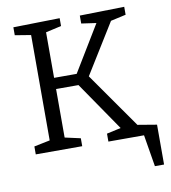

<svg xmlns="http://www.w3.org/2000/svg" viewBox="-93 -778 917 1031"><g transform="rotate(-10 365.5 -262.5)"><path d="M624.7 -45.7 599.7 -63 694 -43.3V0H444.7V-43.3L534 -63L530.3 -48.3L328 -343L353.7 -326.7H202.3L217 -344.3V-45.7L204.3 -65L302 -43.3V0H48.7V-43.3L146.7 -63.3L135.3 -45.7V-651L146.3 -633.7L48.7 -649.7V-693L302 -698V-655.3L204.7 -633.3L217 -652.7V-372.7L202.3 -387.7H355.3L331.3 -373.3L499 -649.7L506.7 -636L411 -649.7V-693L654 -698V-654.7L558 -633.3L579 -649L394.3 -350.7V-374.3ZM561 -70.3 717.7 -44 717.7 173.3H667.7L639 0H561Z"/></g></svg>

Font: Bitter Thin
Style: Regular
Weight: 100
Designer: Sol Matas, and Bitter project Authors
Foundry: Sol Matas
Version: Version 2.002